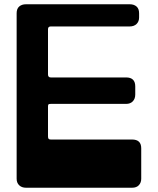

<svg xmlns="http://www.w3.org/2000/svg" viewBox="-20 -880 740 900"><path d="M102 0Q82 0 70 -11.5Q58 -23 58 -42V-818Q58 -839 70 -849.5Q82 -860 102 -860H588Q608 -860 620 -849.5Q632 -839 632 -818V-798Q632 -779 620 -767.5Q608 -756 588 -756H218Q205 -756 205 -743V-531Q205 -517 218 -517H571Q614 -517 614 -475V-437Q614 -417 602.5 -405Q591 -393 571 -393H218Q210 -393 207.5 -391Q205 -389 205 -381V-241Q205 -232 208 -229Q211 -226 218 -226H599Q642 -226 642 -185V-42Q642 -24 631 -12Q620 0 599 0Z"/></svg>

Font: OpenDyslexic3
Style: Bold
Weight: 700
Designer: Abelardo Gonzalez
Version: Version 1.000;PS 001.001;hotconv 1.0.56